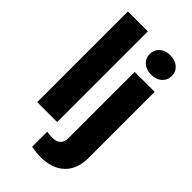

<svg xmlns="http://www.w3.org/2000/svg" viewBox="-289 -830 1123 1123"><g transform="rotate(45 272.5 -268.5)"><path d="M219.7 0H54.7V-750H219.7ZM498 -528.3V18.1Q497.6 111.8 444.3 162.6Q391.1 213.4 295.9 213.4Q254.9 213.4 218.3 205.1V80.6Q246.6 85 264.6 85Q333 85 333 17.1V-528.3ZM320.8 -664.6Q320.8 -699.7 346.2 -722.2Q371.6 -744.6 412.1 -744.6Q452.6 -744.6 478 -722.2Q503.4 -699.7 503.4 -664.6Q503.4 -629.4 478 -606.9Q452.6 -584.5 412.1 -584.5Q371.6 -584.5 346.2 -606.9Q320.8 -629.4 320.8 -664.6Z"/></g></svg>

Font: Roboto Black
Style: Regular
Weight: 900
Designer: Google
Version: Version 2.134; 2016